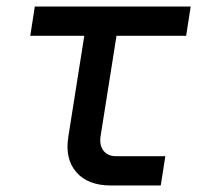

<svg xmlns="http://www.w3.org/2000/svg" viewBox="-20 -570 640 590"><path d="M321 0Q250 0 214.5 -41Q179 -82 190 -150L239 -460H73L87 -550H566L552 -460H338L289 -151Q285 -124 298 -107Q311 -90 337 -90H488L474 0Z"/></svg>

Font: JetBrains Mono NL Medium
Style: Italic
Weight: 500
Italic angle: -9°
Monospace: yes
Designer: Philipp Nurullin, Konstantin Bulenkov
Foundry: JetBrains
Version: Version 2.305; ttfautohint (v1.8.4.7-5d5b)